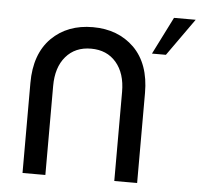

<svg xmlns="http://www.w3.org/2000/svg" viewBox="-57 -926 1092 988"><g transform="rotate(5 488.5 -431.5)"><path d="M213 -460V0H95V-465Q95 -615 178 -698Q260 -779 391 -779Q521 -779 604 -698Q687 -615 687 -465V0H569V-460Q569 -556 521 -612Q473 -668 391 -668Q309 -668 261 -612Q213 -556 213 -460ZM914 -863 777 -670H705L802 -863Z"/></g></svg>

Font: Montserrat_am3
Style: Regular
Weight: 400
Designer: Julieta Ulanovsky
Foundry: Julieta Ulanovsky, Armenina letters added by Vahan Hovhannisyan
Version: Version 2.001